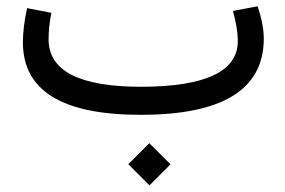

<svg xmlns="http://www.w3.org/2000/svg" viewBox="-20 -360 893 602"><path d="M132.3 -235.8C132.3 -263.7 135.3 -292 141.1 -319.8L64.9 -334.5C56.2 -294.9 51.8 -258.8 51.8 -226.6C52.2 -75.7 174.8 0 420.4 0H421.9C678.2 0 806.6 -79.6 807.1 -238.3C807.1 -267.1 800.8 -301.3 787.6 -340.3L710.4 -325.7C719.7 -291 725.1 -261.2 725.6 -235.8V-231.4C725.6 -136.2 624.5 -88.4 422.9 -87.9C230 -87.9 132.8 -137.2 132.3 -235.8ZM448.7 221.2 514.6 155.3 448.2 88.9 382.3 154.8Z"/></svg>

Font: Nahid
Style: Regular
Weight: 400
Foundry: DejaVu fonts team - Redesigned by Saber Rastikerdar
Version: Version 0.3.0